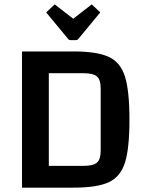

<svg xmlns="http://www.w3.org/2000/svg" viewBox="-20 -861 671 881"><path d="M317 -625Q425 -625 479 -600Q533 -575 553.5 -509.5Q574 -444 574 -312Q574 -180 553.5 -115Q533 -50 479.5 -25Q426 0 317 0H81V-625ZM204 -100H364Q408 -100 425 -115Q442 -130 442 -170V-455Q442 -495 425 -510Q408 -525 364 -525H204ZM316 -775 401 -841 440 -804 340 -683Q336 -677 328 -677H304Q296 -677 292 -683L192 -804L231 -841Z"/></svg>

Font: Changa Medium
Style: Regular
Weight: 500
Designer: Eduardo Rodriguez Tunni
Foundry: Eduardo Rodriguez Tunni
Version: Version 2.002; ttfautohint (v1.5) -l 8 -r 50 -G 150 -x 14 -H